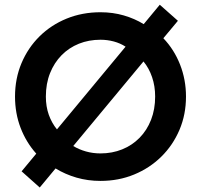

<svg xmlns="http://www.w3.org/2000/svg" viewBox="-20 -768 870 831"><path d="M152 43.5 73.5 -26.5 137 -103Q93.5 -151.5 69.2 -214.5Q45 -277.5 45 -350Q45 -428 73 -494.5Q101 -561 151 -610.5Q201 -660 268.5 -687.5Q336 -715 415 -715Q468.5 -715 515.8 -701.2Q563 -687.5 602 -663.5L671.5 -747.5L750 -678L687 -602.5Q733.5 -554 759.2 -488.8Q785 -423.5 785 -350Q785 -272.5 756.8 -206Q728.5 -139.5 678.2 -90Q628 -40.5 560.8 -12.8Q493.5 15 415 15Q360.5 15 311.2 0.8Q262 -13.5 220.5 -39ZM226.5 -208 523.5 -566Q500.5 -581 472.5 -588.5Q444.5 -596 415 -596Q364.5 -596 321.5 -578.8Q278.5 -561.5 246.5 -529Q214.5 -496.5 196.5 -451.2Q178.5 -406 178.5 -350Q178.5 -307 191.2 -271.2Q204 -235.5 226.5 -208ZM415 -104Q465.5 -104 508.8 -121.5Q552 -139 584 -171.5Q616 -204 633.8 -249.5Q651.5 -295 651.5 -350Q651.5 -395.5 638.2 -434.2Q625 -473 601 -502L297 -136Q322 -121 352 -112.5Q382 -104 415 -104Z"/></svg>

Font: Geologica EX Med
Style: Regular
Weight: 500
Designer: Sindre Bremnes, Frode Helland
Foundry: Monokrom Skriftforlag AS
Version: Version 1.010;gftools[0.9.28]